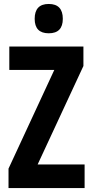

<svg xmlns="http://www.w3.org/2000/svg" viewBox="-20 -949 468 969"><path d="M407 0H23V-98L254 -596H27V-714H401V-616L170 -119H407ZM226 -929Q297 -929 297 -854Q297 -781 226 -781Q155 -781 155 -854Q155 -929 226 -929Z"/></svg>

Font: Noto Sans Myanmar ExtraCondensed
Style: Bold
Weight: 700
Width: 2
Designer: Monotype Design Team
Foundry: Monotype Imaging Inc.
Version: Version 2.107; ttfautohint (v1.8.4.7-5d5b)